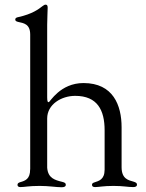

<svg xmlns="http://www.w3.org/2000/svg" viewBox="-20 -794 624 820"><path d="M67.5 5C84.5 5 102.6 0 149.9 0C189.6 0 220.2 5.7 243.3 5.7C253.9 5.7 261 2.8 261 -5C261 -11.7 256.7 -14.6 245.4 -17.4C215.2 -24.9 185 -32.3 181.5 -77.8V-288C181.5 -348.4 242.2 -384.6 301.1 -384.6C396 -384.6 426.8 -323.5 426.8 -237.6V-68.9C426.5 -26.3 401.6 -21.3 382.8 -14.9C376.4 -12.8 372.9 -10.3 372.9 -4.6C372.9 2.5 378.2 5 386.4 5C402.7 5 420.8 0 464.5 0C507.8 0 525.2 5 548.7 5C557.9 5 565 2.5 565 -5.7C565 -12.1 560.4 -14.9 551.5 -17.8C528.4 -24.5 499.6 -29.5 499.3 -79.5V-250.4C499.3 -344.1 463.4 -439.3 336.6 -439.3C236.5 -439.3 193.5 -357.6 187.9 -357.6C183.2 -357.6 181.8 -361.2 181.5 -378.2C181.5 -384.9 181.5 -394.5 181.5 -406.6V-687.9C181.5 -718 183.6 -743.3 183.6 -761.4C183.6 -771.7 180 -774.1 174.4 -774.1C170.8 -774.1 167.3 -772 161.9 -768.1C145.6 -755.3 117.9 -734 57.9 -720.9C49.7 -719.5 45.1 -716.3 45.1 -710.6C45.1 -704.9 49.7 -702.4 56.8 -700.6C81.3 -695 109 -692.1 109 -646V-70.7H108.7C109 -29.1 87.4 -22 66.4 -16C59.3 -13.8 54.7 -11 54.7 -4.6C54.7 2.5 60 5 67.5 5Z"/></svg>

Font: Margiela Serif
Style: Regular
Weight: 400
Designer: Andreas Faust, Stefan Endress
Version: Version 1.002;FEAKit 1.0